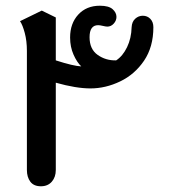

<svg xmlns="http://www.w3.org/2000/svg" viewBox="-20 -651 606 671"><path d="M74 -57V-473Q74 -508 66.5 -536Q59 -564 50 -577L126 -614L175 -590V-440Q237 -420 264 -419Q249 -433 237 -460Q225 -487 225 -520Q225 -569 253.5 -600Q282 -631 329 -631Q360 -631 373.5 -619Q387 -607 387 -592Q387 -579 377.5 -568.5Q368 -558 355 -558Q350 -558 339.5 -560.5Q329 -563 323 -563Q293 -563 293 -521Q293 -479 321.5 -459Q350 -439 386 -440Q409 -455 424 -486Q439 -517 440 -556Q441 -575 452.5 -585.5Q464 -596 479 -596Q495 -596 505.5 -585Q516 -574 516 -556Q516 -487 483.5 -439Q451 -391 400 -366.5Q349 -342 296 -342Q246 -342 175 -362V-57Q175 -32 161 -16Q147 0 123 0Q98 0 86 -16Q74 -32 74 -57Z"/></svg>

Font: El Messiri Medium
Style: Regular
Weight: 500
Designer: Mohamed Gaber
Foundry: Kief Type Foundry
Version: Version 2.007